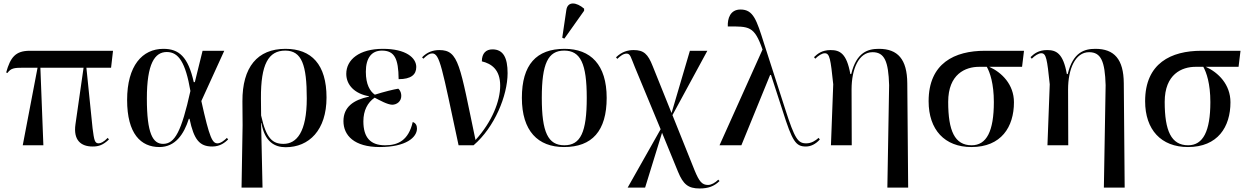

<svg xmlns="http://www.w3.org/2000/svg" viewBox="-20 -824 7073 1089"><path d="M109 0H226L209 -440H454L408 -119C395 -29 439 7 505 7C540 7 564 -1 598 -33L591 -42C568 -18 550 -11 540 -11C517 -11 514 -28 505 -97L470 -440H610L621 -536H149C68 -536 39 -499 15 -413L22 -410C42 -437 58 -440 115 -440H193Z M884 10C974 10 1023 -62 1051 -150H1055C1080 -31 1112 7 1184 7C1230 7 1257 -17 1274 -33L1267 -42C1255 -30 1233 -11 1214 -11C1185 -11 1169 -38 1122 -251L1252 -536H1129L1085 -358H1079C1047 -503 994 -547 907 -547C787 -547 701 -451 701 -257C701 -65 779 10 884 10ZM905 -8C847 -8 813 -66 813 -265C813 -464 858 -529 926 -529C993 -529 1032 -470 1060 -308C1009 -79 972 -8 905 -8Z M1350 240H1469L1461 -126H1463C1481 -20 1538 11 1600 11C1733 11 1832 -86 1832 -271C1832 -458 1747 -547 1599 -547C1440 -547 1354 -443 1355 -249L1356 -113ZM1588 -8C1527 -8 1490 -37 1461 -169L1460 -267C1459 -459 1502 -537 1598 -537C1692 -537 1720 -455 1720 -266C1720 -74 1662 -8 1588 -8Z M2134 10C2283 10 2345 -45 2345 -95C2345 -111 2339 -126 2321 -132C2297 -28 2238 0 2164 0C2081 0 2041 -44 2041 -136C2041 -197 2065 -243 2105 -270C2136 -254 2177 -231 2204 -230C2231 -230 2256 -249 2256 -280C2256 -294 2252 -310 2239 -321C2213 -317 2160 -304 2106 -287C2079 -306 2055 -344 2055 -417C2055 -497 2089 -537 2146 -537C2217 -537 2240 -493 2241 -375C2312 -375 2341 -401 2341 -444C2341 -496 2283 -547 2152 -547C2018 -547 1944 -486 1944 -405C1944 -341 1993 -292 2073 -278V-276C1984 -257 1928 -217 1928 -137C1928 -56 1989 10 2134 10Z M2581 0H2666C2785 -102 2859 -282 2859 -409C2859 -496 2835 -544 2773 -544C2737 -544 2713 -522 2713 -476C2767 -463 2817 -430 2817 -338C2817 -251 2771 -133 2677 -30C2588 -454 2583 -540 2472 -540C2435 -540 2402 -528 2374 -499L2381 -491C2403 -512 2417 -521 2431 -521C2475 -521 2486 -443 2581 0Z M3181 -605 3293 -763V-775C3250 -812 3199 -819 3192 -766L3169 -610ZM3179 10C3338 10 3421 -81 3421 -269C3421 -457 3330 -547 3182 -547C3022 -547 2940 -457 2940 -269C2940 -81 3031 10 3179 10ZM3181 0C3088 0 3053 -74 3053 -269C3053 -463 3088 -537 3180 -537C3273 -537 3308 -463 3308 -269C3308 -74 3273 0 3181 0Z M3948 245C3997 245 4030 233 4061 203L4054 195C4036 213 4014 225 3996 225C3962 225 3946 206 3920 143L3794 -171L3992 -536H3893L3789 -183L3682 -449C3655 -518 3631 -540 3574 -540C3541 -540 3507 -531 3474 -499L3481 -490C3499 -507 3516 -520 3534 -520C3556 -520 3558 -498 3581 -443L3727 -91L3540 240H3639L3735 -71L3826 151C3855 221 3883 245 3948 245Z M4061 0H4185L4348 -399H4353L4419 -196C4474 -21 4494 7 4551 7C4579 7 4607 -7 4630 -33L4623 -42C4605 -26 4582 -11 4553 -11C4506 -11 4488 -35 4433 -207L4314 -576C4271 -712 4253 -770 4180 -770C4121 -770 4106 -718 4108 -674C4229 -674 4258 -678 4305 -543Z M5013 240H5131L5126 -352C5125 -488 5072 -547 4965 -547C4904 -547 4838 -529 4808 -404H4803C4782 -523 4742 -540 4691 -540C4642 -540 4617 -519 4597 -500L4604 -491C4621 -508 4642 -522 4658 -522C4686 -522 4691 -490 4706 -346L4693 0H4811L4810 -317C4810 -431 4850 -528 4929 -528C4997 -528 5019 -476 5023 -341Z M5490 10C5659 10 5731 -104 5731 -244C5731 -345 5662 -413 5591 -445H5777L5788 -536H5566C5395 -536 5247 -466 5247 -250C5247 -88 5338 10 5490 10ZM5491 0C5395 0 5358 -82 5358 -246C5358 -404 5456 -445 5533 -445H5577C5595 -413 5617 -350 5617 -245C5617 -80 5576 0 5491 0Z M6241 240H6359L6354 -352C6353 -488 6300 -547 6193 -547C6132 -547 6066 -529 6036 -404H6031C6010 -523 5970 -540 5919 -540C5870 -540 5845 -519 5825 -500L5832 -491C5849 -508 5870 -522 5886 -522C5914 -522 5919 -490 5934 -346L5921 0H6039L6038 -317C6038 -431 6078 -528 6157 -528C6225 -528 6247 -476 6251 -341Z M6718 10C6887 10 6959 -104 6959 -244C6959 -345 6890 -413 6819 -445H7005L7016 -536H6794C6623 -536 6475 -466 6475 -250C6475 -88 6566 10 6718 10ZM6719 0C6623 0 6586 -82 6586 -246C6586 -404 6684 -445 6761 -445H6805C6823 -413 6845 -350 6845 -245C6845 -80 6804 0 6719 0Z"/></svg>

Font: Noto Serif Display Medium
Style: Regular
Weight: 500
Designer: Monotype Design Team
Foundry: Monotype Imaging Inc.
Version: Version 2.009